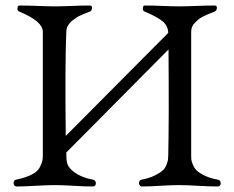

<svg xmlns="http://www.w3.org/2000/svg" viewBox="-20 -672 847 695"><path d="M589 -553Q588 -580 566.5 -596.5Q545 -613 504 -630Q501 -631 499 -633.5Q497 -636 497 -639.5Q497 -643 497.5 -645.5Q498 -648 499.5 -650Q501 -652 504 -652Q535 -652 569.5 -650.5Q604 -649 627 -649Q652 -649 689.5 -650.5Q727 -652 757 -652Q766 -652 765 -642.5Q764 -633 757 -630Q757 -630 745.5 -625.5Q734 -621 729.5 -619Q725 -617 714 -611.5Q703 -606 697.5 -601Q692 -596 685 -589Q678 -582 675 -574Q672 -566 672 -557V-109Q672 -100 672.5 -94.5Q673 -89 678 -76.5Q683 -64 692 -55Q701 -46 720.5 -36.5Q740 -27 767 -22Q779 -20 779 -8.5Q779 3 767 3Q738 3 696 0.5Q654 -2 627 -2Q601 -2 561 0.5Q521 3 494 3Q488 3 485 -2.5Q482 -8 484 -14.5Q486 -21 494 -22Q521 -27 540.5 -37Q560 -47 569 -55Q578 -63 583 -76.5Q588 -90 588 -94Q588 -98 589 -109Q592 -230 590 -493L220 -120Q220 -106 220.5 -98Q221 -90 223 -82Q225 -74 229 -68.5Q233 -63 239 -57Q267 -31 315 -22Q327 -20 327 -8.5Q327 3 315 3Q286 3 245.5 0.5Q205 -2 179 -2Q152 -2 109.5 0.5Q67 3 40 3Q34 3 31 -2.5Q28 -8 30 -14.5Q32 -21 40 -22Q73 -29 94.5 -40Q116 -51 123.5 -65.5Q131 -80 133 -88.5Q135 -97 135 -109V-557Q135 -595 50 -630Q47 -631 45 -633.5Q43 -636 43 -639.5Q43 -643 43.5 -645.5Q44 -648 45.5 -650Q47 -652 50 -652Q81 -652 118 -650.5Q155 -649 179 -649Q202 -649 238.5 -650.5Q275 -652 305 -652Q314 -652 313 -642.5Q312 -633 305 -630Q303 -629 293.5 -625.5Q284 -622 281 -620.5Q278 -619 269 -615Q260 -611 256.5 -608Q253 -605 246 -600.5Q239 -596 235.5 -592Q232 -588 228 -582.5Q224 -577 222 -570.5Q220 -564 220 -557Q215 -436 218 -180Z"/></svg>

Font: EB Garamond
Style: SC
Weight: 400
Version: Version 000.010